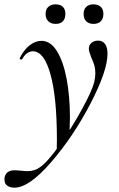

<svg xmlns="http://www.w3.org/2000/svg" viewBox="-84 -583 550 884"><path d="M-63 234Q-56 201 -17 201Q-6 201 14 203Q32 205 43 205Q76 205 100 187Q135 163 190 85.5Q245 8 292 -77.5Q339 -163 350 -205Q355 -230 355 -245Q355 -266 350 -283Q345 -300 336 -319Q325 -347 325 -358Q325 -375 337 -385.5Q349 -396 368 -396Q389 -396 400 -380Q411 -364 411 -336Q411 -257 332.5 -106Q254 45 152 163Q50 281 -17 281Q-40 281 -53 270Q-66 259 -63 234ZM178 60Q178 -134 148.5 -240.5Q119 -347 67 -347Q54 -347 41 -338Q28 -329 19 -312Q18 -309 13 -309Q6 -309 7 -315Q25 -353 52 -374Q79 -395 107 -395Q148 -395 177.5 -348.5Q207 -302 222.5 -221Q238 -140 238 -40Q238 -17 236 29L177 120ZM126 -519Q126 -540 138.5 -551.5Q151 -563 172 -563Q194 -563 205.5 -551.5Q217 -540 217 -519Q217 -497 205.5 -485Q194 -473 172 -473Q151 -473 138.5 -485Q126 -497 126 -519ZM301 -519Q301 -540 313 -551.5Q325 -563 347 -563Q368 -563 380 -551.5Q392 -540 392 -519Q392 -497 380 -485Q368 -473 347 -473Q325 -473 313 -485Q301 -497 301 -519Z"/></svg>

Font: Cormorant Garamond Medium
Style: Italic
Weight: 500
Italic angle: -10°
Designer: Christian Thalmann (Catharsis Fonts)
Foundry: Catharsis Fonts
Version: Version 4.000